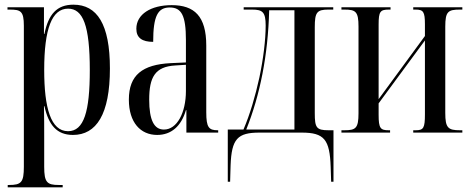

<svg xmlns="http://www.w3.org/2000/svg" viewBox="-20 -567 2013 821"><path d="M13 234H248V224H232C181 224 169 213 169 146V27C169 -21 169 -65 168 -113H170C188 -32 223 10 292 10C392 10 450 -78 450 -274C450 -464 395 -547 294 -547C223 -547 187 -506 170 -422H168V-536H12V-526H21C68 -526 82 -520 82 -457V146C82 213 71 224 18 224H13ZM271 -6C197 -6 169 -106 169 -268C169 -444 202 -530 271 -530C335 -530 364 -458 364 -267C364 -90 339 -6 271 -6Z M652 10C712 10 755 -27 775 -96H777V0H913V-10H911C873 -10 862 -22 862 -87V-372C862 -498 811 -545 714 -545C625 -545 563 -506 563 -444C563 -405 588 -388 635 -388C635 -499 655 -535 706 -535C756 -535 775 -501 775 -396V-300L710 -297C589 -291 531 -246 531 -141C531 -43 581 10 652 10ZM681 -13C639 -13 618 -53 618 -141C618 -237 643 -282 729 -287L775 -290V-178C775 -85 737 -13 681 -13Z M954 210H964L966 141C970 26 996 0 1090 0H1270C1367 0 1390 30 1394 147L1396 210H1406V-10H1385C1333 -10 1326 -21 1326 -83V-451C1326 -514 1335 -526 1384 -526H1405V-536H1022V-526H1058C1103 -526 1116 -515 1116 -458C1116 -397 1106 -315 1089 -235C1072 -157 1049 -78 1021 -13H954ZM1033 -13C1092 -161 1126 -330 1131 -523H1239V-13Z M1440 0H1648V-10H1642C1607 -10 1599 -18 1599 -76V-125L1797 -394V-78C1797 -20 1791 -10 1758 -10H1747V0H1957V-10H1947C1896 -10 1884 -20 1884 -84V-453C1884 -518 1896 -526 1947 -526H1957V-536H1747V-526H1757C1790 -526 1797 -517 1797 -463V-413L1599 -143V-462C1599 -518 1606 -526 1643 -526H1650V-536H1440V-526H1452C1501 -526 1513 -518 1513 -453V-83C1513 -18 1501 -10 1452 -10H1440Z"/></svg>

Font: Noto Serif Display ExtraCondensed
Style: Regular
Weight: 400
Width: 2
Designer: Monotype Design Team
Foundry: Monotype Imaging Inc.
Version: Version 2.009